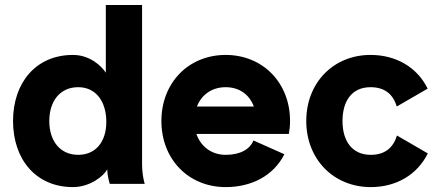

<svg xmlns="http://www.w3.org/2000/svg" viewBox="-20 -743 1782 776"><path d="M554.2 -82V-722.7H407.7V-449.2C390.6 -475.6 343.8 -521 274.9 -521C125 -521 32.7 -408.7 32.7 -253.9C32.7 -99.1 125 13.2 274.9 13.2C343.8 13.2 399.4 -31.7 413.6 -58.6C413.6 -29.3 423.8 0 423.8 0H564.9C564.9 0 554.2 -32.2 554.2 -82ZM409.7 -250.5C409.7 -170.9 367.7 -117.2 295.9 -117.2C222.2 -117.2 179.2 -174.3 179.2 -253.9C179.2 -333.5 222.2 -390.6 295.9 -390.6C369.6 -390.6 409.7 -330.6 409.7 -250.5Z M1004.4 -175.3C990.7 -140.6 952.1 -117.2 892.1 -117.2C834.5 -117.2 791 -151.4 773.9 -201.7H1147.5C1150.4 -218.3 1152.3 -236.3 1152.3 -253.9C1152.3 -408.7 1042 -521 892.1 -521C742.2 -521 632.3 -408.7 632.3 -253.9C632.3 -99.1 742.2 13.2 892.1 13.2C997.1 13.2 1085.9 -33.2 1129.4 -119.6ZM892.1 -390.6C947.8 -390.6 988.3 -360.4 1005.9 -312.5H775.9C794.4 -360.4 836.9 -390.6 892.1 -390.6Z M1364.3 -253.9C1364.3 -334.5 1401.9 -390.6 1477.5 -390.6C1534.7 -390.6 1568.8 -362.3 1583.5 -312.5L1708.5 -384.8C1666.5 -470.2 1582 -521 1477.5 -521C1327.6 -521 1217.8 -408.7 1217.8 -253.9C1217.8 -99.1 1328.6 13.2 1478.5 13.2C1582.5 13.2 1667 -37.6 1709 -123L1584.5 -195.3C1569.3 -145.5 1535.2 -117.2 1478.5 -117.2C1402.8 -117.2 1364.3 -173.3 1364.3 -253.9Z"/></svg>

Font: Giphurs ExtraBold
Style: Regular
Weight: 800
Version: Version 1.000